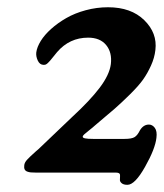

<svg xmlns="http://www.w3.org/2000/svg" viewBox="-20 -783 458 537"><path d="M102.1 -601.6Q91.3 -601.6 85.7 -613.5Q80.1 -625.5 81.5 -636.7Q83.5 -651.4 94 -668.5Q104.5 -685.5 123 -702.1Q141.6 -718.8 165.3 -732.4Q189 -746.1 219.7 -754.4Q250.5 -762.7 282.2 -762.7Q346.7 -762.7 383.5 -726.6Q420.4 -690.4 414.6 -643.1Q412.1 -621.1 402.3 -599.6Q392.6 -578.1 380.4 -560.8Q368.2 -543.5 344 -519.5Q319.8 -495.6 300.8 -479Q281.7 -462.4 245.6 -432.1Q239.3 -426.3 229.5 -418.7Q219.7 -411.1 215.6 -407.2Q211.4 -403.3 211.4 -400.9Q210.9 -397.5 218 -396Q225.1 -394.5 240.7 -394.5H328.1Q348.6 -394.5 356.7 -399.7Q364.7 -404.8 371.6 -418.9Q381.3 -434.6 396.5 -434.6Q406.2 -434.6 413.1 -425.3Q419.9 -416 417.5 -397.5Q414.1 -366.7 385.7 -316.4Q357.4 -266.1 336.4 -266.1Q325.2 -266.1 320.1 -270.8Q314.9 -275.4 315.4 -280.3Q315.4 -283.2 315.7 -288.3Q315.9 -293.5 315.4 -295.4Q314 -300.3 303.2 -300.3H80.1Q71.3 -300.3 66.2 -300.8Q61 -301.3 55.9 -303.2Q50.8 -305.2 48.8 -309.6Q46.9 -314 47.9 -321.3Q48.8 -328.6 55.7 -336.2Q62.5 -343.8 80.6 -359.9Q85 -363.8 87.4 -365.7Q92.3 -370.1 182.1 -456.1Q231.4 -501.5 258.8 -537.6Q286.1 -573.7 290 -603.5Q293.9 -636.2 276.9 -657Q259.8 -677.7 226.6 -677.7Q174.3 -677.7 139.6 -637.2Q134.8 -631.3 128.7 -623.8Q122.6 -616.2 120.1 -613.3Q117.7 -610.4 114 -606.9Q110.4 -603.5 107.9 -602.5Q105.5 -601.6 102.1 -601.6Z"/></svg>

Font: Cooper* SemiBold
Style: Italic
Weight: 600
Italic angle: -7°
Designer: Owen Earl
Foundry: indestructible type*
Version: Version 0.001